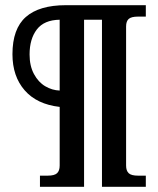

<svg xmlns="http://www.w3.org/2000/svg" viewBox="-20 -720 608 740"><path d="M134 -43H164Q190 -43 200 -52.5Q210 -62 210 -82V-308Q122 -318 75 -372Q28 -426 28 -511Q28 -609 79.5 -654.5Q131 -700 234 -700H542V-656H512Q486 -656 476 -647Q466 -638 466 -618V-82Q466 -62 476 -52.5Q486 -43 512 -43H542V0H373V-644H304V0H134ZM210 -644Q150 -643 122 -606.5Q94 -570 94 -510Q94 -466 111 -434.5Q128 -403 154.5 -387.5Q181 -372 210 -371Z"/></svg>

Font: Taviraj Bold
Style: Regular
Weight: 700
Designer: Katatrad Team
Foundry: CadsonDemak
Version: Version 1.030